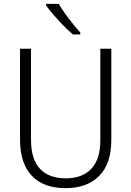

<svg xmlns="http://www.w3.org/2000/svg" viewBox="-20 -967 682 997"><path d="M558 -240Q558 -117 495 -53.5Q432 10 320 10Q206 10 145 -54.5Q84 -119 84 -242V-714H141V-242Q141 -140 187.5 -90.5Q234 -41 322 -41Q407 -41 454 -90.5Q501 -140 501 -238V-714H558ZM285 -947Q298 -924 317.5 -897Q337 -870 358 -844Q379 -818 397 -798V-788H359Q336 -807 309 -834.5Q282 -862 258 -890Q234 -918 219 -939V-947Z"/></svg>

Font: Noto Sans Myanmar UI SemiCondensed Light
Style: Regular
Weight: 300
Width: 4
Designer: Monotype Design Team
Foundry: Monotype Imaging Inc.
Version: Version 2.103; ttfautohint (v1.8.4.7-5d5b)